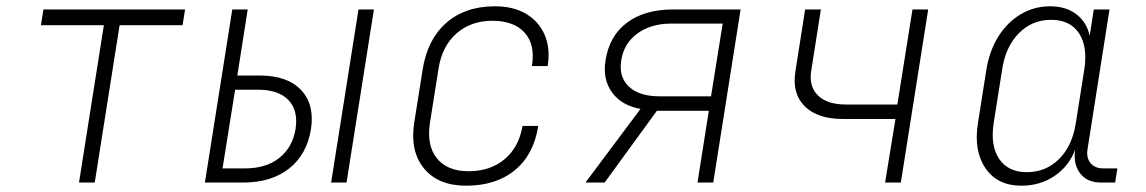

<svg xmlns="http://www.w3.org/2000/svg" viewBox="-20 -580 3640 610"><path d="M231 0 310 -500H110L118 -550H568L560 -500H360L281 0Z M631 0 718 -550H767L734 -340H806Q893 -340 936.5 -294Q980 -248 968 -170Q955 -89 898.5 -44.5Q842 0 752 0ZM1032 0 1119 -550H1168L1081 0ZM687 -45H759Q825 -45 867 -78Q909 -111 919 -170Q928 -229 896.5 -262Q865 -295 799 -295H727Z M1461 10Q1372 10 1327 -45Q1282 -100 1296 -190L1323 -360Q1338 -455 1398 -507.5Q1458 -560 1552 -560Q1611 -560 1651.5 -536Q1692 -512 1710.5 -469Q1729 -426 1720 -370H1670Q1681 -438 1647 -476Q1613 -514 1544 -514Q1476 -514 1430 -473.5Q1384 -433 1373 -360L1346 -190Q1335 -118 1368 -77Q1401 -36 1469 -36Q1538 -36 1583.5 -74.5Q1629 -113 1640 -180H1690Q1676 -89 1616 -39.5Q1556 10 1461 10Z M1840 0 2015 -234Q1954 -245 1924 -287Q1894 -329 1904 -389Q1916 -466 1972 -508Q2028 -550 2119 -550H2333L2246 0H2196L2232 -228H2067L1901 0ZM2075 -274H2239L2276 -505H2112Q2048 -505 2005 -473.5Q1962 -442 1954 -389Q1945 -336 1978 -305Q2011 -274 2075 -274Z M2792 0 2825 -202H2658Q2577 -202 2536.5 -242.5Q2496 -283 2507 -353L2538 -550H2588L2557 -353Q2550 -304 2579.5 -276Q2609 -248 2667 -248H2831L2879 -550H2929L2842 0Z M3225 10Q3149 10 3111 -45.5Q3073 -101 3087 -189L3114 -360Q3124 -420 3152.5 -465Q3181 -510 3223.5 -535Q3266 -560 3316 -560Q3367 -560 3400 -534.5Q3433 -509 3442 -466L3455 -550H3505L3435 -105Q3431 -78 3445 -61.5Q3459 -45 3485 -45H3530L3523 0H3478Q3434 0 3411.5 -29.5Q3389 -59 3396 -105Q3377 -53 3331 -21.5Q3285 10 3225 10ZM3242 -33Q3303 -33 3345 -75Q3387 -117 3398 -189L3425 -360Q3436 -432 3408 -474.5Q3380 -517 3319 -517Q3259 -517 3217 -474.5Q3175 -432 3164 -360L3137 -189Q3126 -117 3154.5 -75Q3183 -33 3242 -33Z"/></svg>

Font: JetBrains Mono NL Thin
Style: Italic
Weight: 100
Italic angle: -9°
Monospace: yes
Designer: Philipp Nurullin, Konstantin Bulenkov
Foundry: JetBrains
Version: Version 2.305; ttfautohint (v1.8.4.7-5d5b)